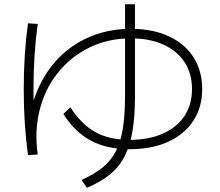

<svg xmlns="http://www.w3.org/2000/svg" viewBox="-20 -811 1040 906"><path d="M112 -79Q92 -224 92 -390Q92 -556 112 -701L158 -698Q138 -555 138 -390Q138 -346 139.5 -303Q141 -260 144 -218L116 -233Q129 -330 168.5 -411Q208 -492 271.5 -551.5Q335 -611 418 -643Q501 -675 598 -675Q700 -675 776 -640Q852 -605 893 -541Q934 -477 934 -391Q934 -304 892 -240.5Q850 -177 773.5 -142Q697 -107 592 -107Q485 -107 409.5 -147Q334 -187 279 -273L312 -305Q364 -224 430 -187.5Q496 -151 592 -151Q682 -151 748.5 -180.5Q815 -210 850.5 -264Q886 -318 886 -391Q886 -464 851 -517.5Q816 -571 751 -600.5Q686 -630 598 -630Q491 -630 403.5 -587.5Q316 -545 255 -470Q194 -395 168 -295.5Q142 -196 158 -82ZM365 38Q425 11 464.5 -21Q504 -53 527 -98Q550 -143 560 -206.5Q570 -270 570 -361V-791H617V-361Q617 -264 605.5 -194Q594 -124 568 -73.5Q542 -23 498.5 12.5Q455 48 390 75Z"/></svg>

Font: M PLUS 2 Thin Light
Style: Regular
Weight: 300
Version: Version 1.001